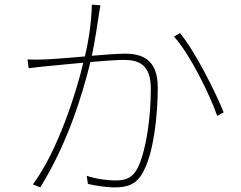

<svg xmlns="http://www.w3.org/2000/svg" viewBox="-20 -794 1040 830"><path d="M758 -651 732 -636C801 -560 886 -387 919 -293L947 -308C911 -398 821 -576 758 -651ZM99 -537 104 -499C125 -502 156 -505 173 -507L340 -523C312 -400 229 -139 122 3L154 16C274 -177 336 -386 371 -526C429 -531 485 -535 517 -535C582 -535 632 -513 632 -410C632 -292 614 -153 578 -74C553 -20 518 -14 478 -14C448 -14 400 -19 355 -34L360 1C389 8 437 16 475 16C529 16 573 5 603 -59C644 -139 662 -295 662 -415C662 -541 591 -562 518 -562C492 -562 437 -558 377 -553C392 -623 404 -710 408 -735C410 -749 412 -760 414 -771L377 -774C376 -702 363 -617 347 -550C276 -544 205 -538 171 -537C144 -536 126 -536 99 -537Z"/></svg>

Font: Noto Sans CJK HK Thin
Style: Regular
Weight: 100
Designer: Ryoko NISHIZUKA 西塚涼子 (kana, bopomofo & ideographs); Paul D. Hunt (Latin, Greek & Cyrillic); Sandoll Communications 산돌커뮤니
Foundry: Adobe
Version: Version 2.004;hotconv 1.0.118;makeotfexe 2.5.65603